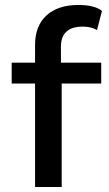

<svg xmlns="http://www.w3.org/2000/svg" viewBox="-20 -752 440 772"><path d="M225 -564V-500H387V-416H228V0H121V-416H27V-500H121V-572Q121 -648 167 -690Q213 -732 295 -732Q361 -732 390 -708L370 -631Q347 -645 313 -645Q225 -645 225 -564Z"/></svg>

Font: Elaine Sans Medium
Style: Regular
Weight: 500
Designer: Wei Huang
Foundry: Wei Huang
Version: Version 2.001;PS 002.001;hotconv 1.0.88;makeotf.lib2.5.64775